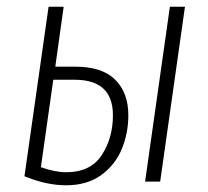

<svg xmlns="http://www.w3.org/2000/svg" viewBox="-20 -542 622 573"><path d="M363 -198Q363 -145 343.5 -97.5Q324 -50 282 -19.5Q240 11 177 11Q119 11 53 -16L125 -522H170L145 -343H205Q285 -343 324 -304Q363 -265 363 -198ZM487 -522H532L458 0H413ZM317 -198Q317 -304 203 -304H139L102 -43Q144 -28 178 -28Q250 -28 283.5 -79Q317 -130 317 -198Z"/></svg>

Font: Fira Sans Extra Condensed ExtraLight
Style: Italic
Weight: 275
Width: 3
Italic angle: -8°
Designer: Carrois Corporate & Edenspiekermann AG
Foundry: Carrois Corporate GbR & Edenspiekermann AG
Version: Version 4.203